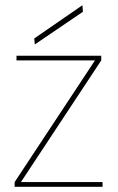

<svg xmlns="http://www.w3.org/2000/svg" viewBox="-20 -714 453 734"><path d="M36 0V-18L343 -483H43V-501H367V-483L60 -18H372V0ZM113 -544 111 -567 295 -694 297 -669Z"/></svg>

Font: DM Sans 18pt Thin
Style: Regular
Weight: 250
Designer: Colophon Foundry, Jonny Pinhorn
Foundry: Colophon Foundry
Version: Version 4.004;gftools[0.9.30]